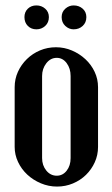

<svg xmlns="http://www.w3.org/2000/svg" viewBox="-20 -678 414 707"><path d="M186 -504Q217 -504 245 -492Q273 -480 294.5 -460Q316 -440 328.5 -413.5Q341 -387 341 -357V-137Q341 -107 329 -80.5Q317 -54 296.5 -34Q276 -14 248.5 -2.5Q221 9 190 9Q159 9 130.5 -3Q102 -15 80.5 -35Q59 -55 46.5 -81.5Q34 -108 34 -137V-357Q34 -387 46 -413.5Q58 -440 79 -460.5Q100 -481 127.5 -492.5Q155 -504 186 -504ZM189 -465Q166 -465 150.5 -445Q135 -425 135 -398V-96Q135 -69 150.5 -50Q166 -31 189 -31Q211 -31 225.5 -49.5Q240 -68 240 -96V-398Q240 -426 225.5 -445.5Q211 -465 189 -465ZM70 -615Q70 -634 82.5 -646Q95 -658 114 -658Q133 -658 146.5 -646Q160 -634 160 -615Q160 -595 146.5 -582.5Q133 -570 114 -570Q95 -570 82.5 -582.5Q70 -595 70 -615ZM207 -615Q207 -634 220.5 -646Q234 -658 251 -658Q271 -658 284.5 -646Q298 -634 298 -615Q298 -595 284.5 -582.5Q271 -570 251 -570Q234 -570 220.5 -582.5Q207 -595 207 -615Z"/></svg>

Font: Moniqa Paragraph
Style: Bold
Weight: 700
Designer: Rajesh Rajput
Foundry: Rajesh Rajput
Version: Version 1.000